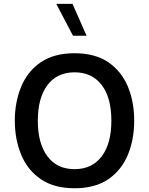

<svg xmlns="http://www.w3.org/2000/svg" viewBox="-20 -981 780 1006"><path d="M370.6 -702.1C298.3 -702.1 239.3 -686 192.9 -654.3C146.5 -622.6 112.8 -579.6 90.8 -526.4C68.8 -473.1 57.6 -413.6 57.6 -348.6C57.6 -283.7 68.8 -224.6 90.8 -170.9C112.8 -117.2 147 -74.2 193.4 -42.5C239.7 -10.7 298.8 5.4 370.6 5.4C442.9 5.4 502 -10.7 548.3 -42.5C594.2 -74.2 628.4 -117.2 650.4 -170.9C672.4 -224.6 683.1 -283.7 683.1 -348.6C683.1 -413.6 672.4 -473.1 650.4 -526.4C628.4 -579.6 594.2 -622.6 548.3 -654.3C502 -686 442.9 -702.1 370.6 -702.1ZM370.6 -602.1C431.6 -602.1 479.5 -579.6 513.2 -535.2C546.9 -490.7 563.5 -428.2 563.5 -348.6C563.5 -269 546.9 -207 513.2 -162.1C479.5 -117.2 432.1 -94.7 370.6 -94.7C309.1 -94.7 261.7 -117.2 228.5 -162.1C194.8 -207 178.2 -269 178.2 -348.6C178.2 -428.2 194.8 -490.2 228.5 -535.2C262.2 -579.6 309.6 -602.1 370.6 -602.1ZM359.9 -960.9H274.9L362.3 -793.9H433.6Z"/></svg>

Font: Estedad SemiBold
Style: Regular
Weight: 600
Designer: Amin Abedi
Version: Version 7.3